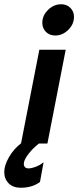

<svg xmlns="http://www.w3.org/2000/svg" viewBox="-90 -675 384 903"><path d="M109 -568Q109 -602 136 -628.5Q163 -655 198 -655Q224 -655 241 -638Q258 -621 258 -596Q258 -561 231 -534.5Q204 -508 170 -508Q143 -508 126 -525Q109 -542 109 -568ZM9 -1 95 -441H219L133 0H93Q65 22 45.5 47Q26 72 23 88Q22 91 22 96Q22 106 28 111.5Q34 117 44 117Q58 117 78 109.5Q98 102 115 88L98 181Q61 208 8 208Q-29 208 -49.5 187Q-70 166 -70 134Q-70 103 -48 64.5Q-26 26 9 -1Z"/></svg>

Font: Teachers SemiBold
Style: Italic
Weight: 600
Designer: Alfredo Marco Pradil & Chank Diesel
Version: Version 0.009